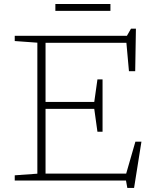

<svg xmlns="http://www.w3.org/2000/svg" viewBox="-20 -882 762 938"><path d="M52 0V-25.5L162.5 -33.5V-673.5L52 -681.5V-707H600L620 -742H644L640.5 -534H610L597.5 -673H202.5V-384H440.5L456 -494H481V-238.5H456L440.5 -350H202.5V-34H596.5L641.5 -190H671L635 36H602L595.5 0ZM250.5 -829V-862.5H519.5V-829Z"/></svg>

Font: Newsreader 6pt ExtraLight
Style: Regular
Weight: 275
Designer: Hugues Gentile
Foundry: Production Type
Version: Version 1.003; ttfautohint (v1.8.3)